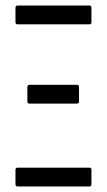

<svg xmlns="http://www.w3.org/2000/svg" viewBox="-20 -675 387 695"><path d="M43 -587Q36 -587 36 -595V-646Q36 -655 43 -655H304Q311 -655 311 -646V-595Q311 -587 304 -587ZM43 0Q36 0 36 -9V-60Q36 -68 43 -68H304Q311 -68 311 -60V-9Q311 0 304 0ZM86 -300Q79 -300 79 -309V-359Q79 -368 86 -368H259Q266 -368 266 -359V-309Q266 -300 259 -300Z"/></svg>

Font: Sofia Sans Extra Condensed
Style: Regular
Weight: 400
Designer: Botio Nikoltchev, Ani Petrova
Foundry: lettersoup
Version: Version 4.101